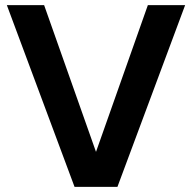

<svg xmlns="http://www.w3.org/2000/svg" viewBox="-20 -732 752 752"><path d="M439.9 0H272L6.8 -711.9H152.8L356 -137.2L559.1 -711.9H705.1Z"/></svg>

Font: Creato Display
Style: Bold
Weight: 700
Version: Version 1.000